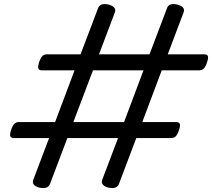

<svg xmlns="http://www.w3.org/2000/svg" viewBox="-20 -917 1058 958"><path d="M176 19Q136 8 146 -20L225 -228H50Q35 -228 31.5 -237Q28 -246 35 -268Q43 -291 51.5 -299.5Q60 -308 75 -308H255L352 -566H190Q175 -566 171.5 -575Q168 -584 175 -606Q183 -629 191.5 -637.5Q200 -646 215 -646H382L470 -878Q482 -904 523 -894Q563 -882 553 -855L474 -646H726L814 -878Q824 -904 866 -894Q907 -882 896 -855L817 -646H998Q1013 -646 1017 -637.5Q1021 -629 1013 -606Q1006 -584 997 -575Q988 -566 973 -566H787L690 -308H858Q873 -308 877 -299.5Q881 -291 873 -268Q866 -246 857 -237Q848 -228 833 -228H660L573 2Q562 28 520 19Q501 14 493 4Q485 -6 490 -20L569 -228H316L229 2Q218 28 176 19ZM346 -308H599L696 -566H444Z"/></svg>

Font: Playwrite CA
Style: Regular
Weight: 400
Designer: Veronika Burian, José Scaglione
Foundry: TypeTogether
Version: Version 1.002